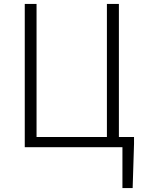

<svg xmlns="http://www.w3.org/2000/svg" viewBox="-20 -749 737 977"><path d="M585 -52V-729H524V-52H166V-729H106V0H603V208H655L662 -17V-52Z"/></svg>

Font: Genne Gothic Light
Style: Regular
Weight: 300
Designer: Ryoko NISHIZUKA (kana & ideographs); Paul D. Hunt (Latin, Greek & Cyrillic); Wenlong ZHANG (bopomofo); Sandoll Communica
Foundry: Adobe Systems Incorporated
Version: Version 1.004;PS 1.004;hotconv 16.6.51;makeotf.lib2.5.65220